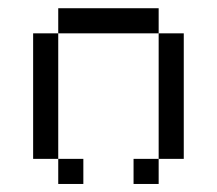

<svg xmlns="http://www.w3.org/2000/svg" viewBox="-20 -458 540 478"><path d="M187.5 0V-62.5H125V0ZM125 -62.5V-375H62.5V-62.5ZM375 -62.5H312.5V0H375ZM375 -62.5H437.5V-375H375ZM125 -375H375V-437.5H125Z"/></svg>

Font: CalcUnifontExMono
Style: Regular
Weight: 500
Version: Version 15.0.06